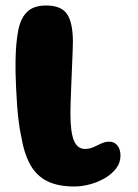

<svg xmlns="http://www.w3.org/2000/svg" viewBox="-20 -650 500 698"><path d="M250.5 28Q191 28 152 8.8Q113 -10.5 90.2 -51Q67.5 -91.5 57 -155Q52 -177 48.2 -206Q44.5 -235 42.2 -267.2Q40 -299.5 38.5 -330.5Q37 -361.5 36.5 -387.2Q36 -413 36.5 -429.5Q37.5 -493 46 -538Q54.5 -583 78.2 -606.5Q102 -630 147.5 -630Q203 -630 224 -598.5Q245 -567 245 -498Q245 -486 244.2 -466.8Q243.5 -447.5 242.5 -424Q241.5 -400.5 240.5 -374.8Q239.5 -349 238.5 -324.2Q237.5 -299.5 236.8 -277.5Q236 -255.5 236 -239.5Q236 -203.5 239.2 -178.5Q242.5 -153.5 249.2 -138Q256 -122.5 266 -115.5Q276 -108.5 289 -108.5Q305 -108.5 319.5 -115Q334 -121.5 348 -128.2Q362 -135 377 -135Q395.5 -135 406.8 -121.2Q418 -107.5 418 -84Q418 -58.5 402.2 -37.8Q386.5 -17 361 -2.2Q335.5 12.5 306.5 20.2Q277.5 28 250.5 28Z"/></svg>

Font: Gluten
Style: Bold
Weight: 700
Designer: Tyler Finck
Foundry: Etcetera Type Company
Version: Version 1.204